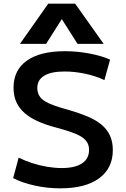

<svg xmlns="http://www.w3.org/2000/svg" viewBox="-20 -1020 689 1050"><path d="M310 10Q238 10 168.5 -5.5Q99 -21 52 -46L82 -158Q116 -141 156 -128Q196 -115 238 -108Q280 -101 318 -101Q390 -101 428.5 -126.5Q467 -152 467 -200Q467 -226 455 -244Q443 -262 419.5 -275.5Q396 -289 361 -300.5Q326 -312 281 -324Q229 -338 187.5 -356.5Q146 -375 116 -400.5Q86 -426 70 -460.5Q54 -495 54 -540Q54 -637 127 -688.5Q200 -740 334 -740Q402 -740 468.5 -727.5Q535 -715 582 -694L551 -582Q505 -604 447 -616.5Q389 -629 333 -629Q260 -629 222 -606Q184 -583 184 -539Q184 -514 195 -496Q206 -478 228 -465Q250 -452 282 -441Q314 -430 358 -418Q413 -402 457.5 -383.5Q502 -365 533 -340Q564 -315 580.5 -280.5Q597 -246 597 -199Q597 -100 522 -45Q447 10 310 10ZM89 -780 244 -1000H391L547 -780H404L319 -914H317L232 -780Z"/></svg>

Font: M PLUS 1 SemiBold
Style: Regular
Weight: 600
Designer: Coji Morishita
Foundry: UNDERFOREST DESIGN
Version: Version 1.001